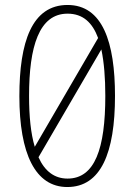

<svg xmlns="http://www.w3.org/2000/svg" viewBox="-20 -745 540 773"><path d="M251 8C386 8 443 -129 443 -359C443 -575 393 -725 252 -725C108 -725 58 -575 58 -358C58 -126 122 8 251 8ZM97 -359C97 -557 137 -690 252 -690C314 -690 352 -654 375 -592L120 -154C104 -207 97 -276 97 -359ZM252 -26C199 -26 160 -56 135 -112L388 -546C399 -494 404 -431 404 -359C404 -147 362 -26 252 -26Z"/></svg>

Font: Noto Sans Mono ExtraCondensed ExtraLight
Style: Regular
Weight: 200
Width: 2
Designer: Monotype Design Team
Foundry: Monotype Imaging Inc.
Version: Version 2.014